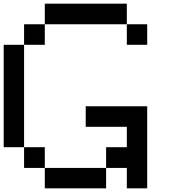

<svg xmlns="http://www.w3.org/2000/svg" viewBox="-20 -1020 929 1040"><path d="M222.7 0Q222.7 -27.3 222.7 -110.4Q305.7 -110.4 554.7 -110.4Q554.7 -83 554.7 0Q471.7 0 222.7 0ZM110.4 -110.4Q110.4 -138.7 110.4 -222.7Q138.7 -222.7 222.7 -222.7Q222.7 -194.3 222.7 -110.4Q194.3 -110.4 110.4 -110.4ZM667 0Q667 -27.3 667 -110.4Q638.7 -110.4 554.7 -110.4Q554.7 -138.7 554.7 -222.7Q583 -222.7 667 -222.7Q667 -250 667 -333Q611.3 -333 444.3 -333Q444.3 -360.4 444.3 -444.3Q527.3 -444.3 777.3 -444.3Q777.3 -333 777.3 0Q750 0 667 0ZM0 -222.7Q0 -361.3 0 -777.3Q27.3 -777.3 110.4 -777.3Q110.4 -638.7 110.4 -222.7Q83 -222.7 0 -222.7ZM110.4 -777.3Q110.4 -805.7 110.4 -888.7Q138.7 -888.7 222.7 -888.7Q222.7 -861.3 222.7 -777.3Q194.3 -777.3 110.4 -777.3ZM667 -777.3Q667 -805.7 667 -888.7Q694.3 -888.7 777.3 -888.7Q777.3 -861.3 777.3 -777.3Q750 -777.3 667 -777.3ZM222.7 -888.7Q222.7 -917 222.7 -1000Q333 -1000 667 -1000Q667 -972.7 667 -888.7Q576.2 -888.7 305.7 -888.7Q284.2 -888.7 222.7 -888.7Z"/></svg>

Font: Ingsat TST_CRD
Style: Regular
Weight: 300
Designer: Tofik Waleny
Version: 1.0